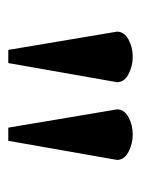

<svg xmlns="http://www.w3.org/2000/svg" viewBox="40 -790 333 452"><g transform="rotate(90 206.0 -564.5)"><path d="M174 -674 129 -418H98L55 -674Q55 -691 73.5 -701Q92 -711 114 -711Q136 -711 155 -701Q174 -691 174 -674ZM357 -674 312 -418H281L238 -674Q238 -691 256.5 -701Q275 -711 297 -711Q319 -711 338 -701Q357 -691 357 -674Z"/></g></svg>

Font: Tiro Gurmukhi
Style: Regular
Weight: 400
Designer: Gurmukhi: John Hudson & Fiona Ross. Latin: John Hudson.
Foundry: Tiro Typeworks Ltd.
Version: Version 1.52